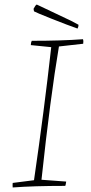

<svg xmlns="http://www.w3.org/2000/svg" viewBox="-20 -820 400 847"><path d="M322 -694Q279 -709 208.5 -737Q138 -765 130 -770L128 -781Q136 -797 142 -800L157 -793L294 -728L326 -711V-706Q326 -702 322 -694ZM36 7Q35 -4 36 -13L130 -25Q175 -334 206 -612L116 -621Q116 -632 120 -640Q253 -640 346 -647Q349 -639 347 -627L240 -615Q202 -391 163 -27L272 -19Q270 -4 268 0Q128 0 36 7Z"/></svg>

Font: Albura ExtraLight
Style: Italic
Weight: 156
Italic angle: -7°
Designer: Mercedes Jáuregui
Foundry: Omnibus-Type Team
Version: Version 1.000